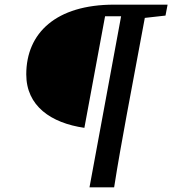

<svg xmlns="http://www.w3.org/2000/svg" viewBox="-20 -683 741 826"><path d="M365 123H471C487 20 506 -84 525 -188L603 -606L692 -616L701 -663H471C221 -663 93 -541 93 -363C93 -227 199 -154 343 -133L432 -613H501Z"/></svg>

Font: Source Serif Pro Semibold
Style: Italic
Weight: 600
Italic angle: -12°
Designer: Frank Grießhammer
Foundry: Adobe Systems Incorporated
Version: Version 3.001;hotconv 1.0.111;makeotfexe 2.5.65597